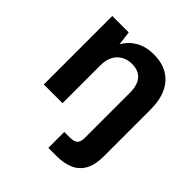

<svg xmlns="http://www.w3.org/2000/svg" viewBox="-202 -660 1015 1015"><g transform="rotate(45 306.0 -152.0)"><path d="M67 0V-512H190L200 -433Q223 -475 265 -499.5Q307 -524 367 -524Q428 -524 471 -498.5Q514 -473 537 -424.5Q560 -376 560 -305V46Q560 109 538 147.5Q516 186 476.5 203Q437 220 383 220H321V101H362Q394 101 407 88.5Q420 76 420 47V-293Q420 -347 395 -377Q370 -407 319 -407Q288 -407 262 -392.5Q236 -378 221.5 -350.5Q207 -323 207 -284V0Z"/></g></svg>

Font: DM Sans 12pt ExtraBold
Style: Regular
Weight: 800
Version: Version 4.004;gftools[0.9.30]